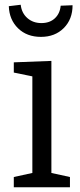

<svg xmlns="http://www.w3.org/2000/svg" viewBox="-20 -787 338 807"><path d="M274 -43V0H38V-43L116 -60V-466L38 -482V-525L196 -531V-60ZM152 -632Q93 -632 56 -668Q19 -704 17 -761L67 -767Q71 -732 95 -711Q119 -690 154 -690Q189 -690 210.5 -710Q232 -730 235 -763L285 -765Q285 -706 248 -669Q211 -632 152 -632Z"/></svg>

Font: Bitter
Style: Regular
Weight: 400
Designer: Sol Matas, and Bitter project Authors
Foundry: Sol Matas
Version: Version 2.001